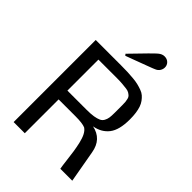

<svg xmlns="http://www.w3.org/2000/svg" viewBox="-271 -1083 1204 1204"><g transform="rotate(45 331.0 -480.5)"><path d="M81 0ZM585 -527Q585 -434 550 -389Q515 -344 452 -333Q546 -314 563 -214L601 0H495Q491 -22 486 -65Q481 -108 476.5 -137.5Q472 -167 464.5 -200Q457 -233 445.5 -255.5Q434 -278 417 -289Q391 -300 331 -300H180V0H81V-728H303Q338 -728 363 -727Q388 -726 415 -723.5Q442 -721 460.5 -716.5Q479 -712 498.5 -705Q518 -698 530.5 -687Q543 -676 554 -661Q565 -646 571.5 -627Q578 -608 581.5 -583Q585 -558 585 -527ZM488 -489V-557Q488 -575 487 -585.5Q486 -596 483 -608Q480 -620 474 -626Q468 -632 458 -638.5Q448 -645 432 -647Q416 -649 395 -651Q374 -653 344 -653H180V-378H350Q388 -378 412 -382Q436 -386 451.5 -393Q467 -400 475 -414.5Q483 -429 485.5 -445Q488 -461 488 -489ZM418 -944Q438 -961 459 -961Q482 -961 496 -947Q510 -933 510 -913Q510 -897 501 -883Q492 -869 475 -862Q470 -859 421.5 -841Q373 -823 328 -806L282 -789L274 -799Q399 -929 418 -944Z"/></g></svg>

Font: Myanmar Chatu
Style: Regular
Weight: 400
Designer: Danh Hong
Foundry: Google Inc.
Version: Version 2.00 November 20, 2015